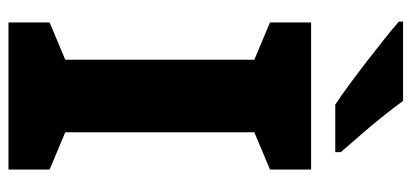

<svg xmlns="http://www.w3.org/2000/svg" viewBox="-279 -692 971 453"><g transform="rotate(90 206.5 -465.5)"><path d="M380 0H33V-97L121 -134V-580L33 -617V-714H380V-617L292 -580V-134L380 -97ZM218 -931Q234 -909 256 -881.5Q278 -854 300.5 -828.5Q323 -803 339 -784V-771H227Q207 -784 180.5 -803.5Q154 -823 125.5 -845Q97 -867 72 -887Q47 -907 31 -921V-931Z"/></g></svg>

Font: Noto Sans Gujarati UI ExtraBold
Style: Regular
Weight: 800
Designer: Jelle Bosma - Monotype Design Team, Universal Thirst
Foundry: Monotype Imaging Inc.
Version: Version 2.106; ttfautohint (v1.8.4.7-5d5b)